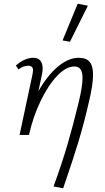

<svg xmlns="http://www.w3.org/2000/svg" viewBox="-20 -731 570 1040"><path d="M484 -326Q484 -274 463 -185Q437 -70 406 33Q375 136 322 289L270 279Q315 156 345.5 52Q376 -52 406 -176Q427 -263 427 -308Q427 -341 416 -356Q405 -371 383 -371Q338 -371 289.5 -320Q241 -269 200 -184Q159 -99 137 0H86L156 -328Q159 -346 159 -350Q159 -375 133 -375Q107 -375 80 -355L66 -376Q88 -396 112.5 -407Q137 -418 160 -418Q187 -418 199 -402Q211 -386 211 -361Q211 -346 208 -331L188 -237Q237 -323 294 -370.5Q351 -418 406 -418Q447 -418 465.5 -396Q484 -374 484 -326ZM319 -512 401 -711 456 -700 359 -505Z"/></svg>

Font: Ysabeau Semilight
Style: Italic
Weight: 300
Italic angle: -12°
Designer: Christian Thalmann (Catharsis Fonts)
Version: Version 0.003